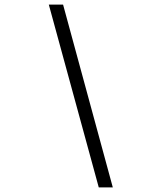

<svg xmlns="http://www.w3.org/2000/svg" viewBox="-20 -718 690 834"><path d="M409 96 192 -698H254L470 96Z"/></svg>

Font: Azeret Mono Light
Style: Italic
Weight: 300
Italic angle: -12°
Designer: Martin Vácha
Foundry: Displaay
Version: Version 1.000; Glyphs 3.0.3, build 3074